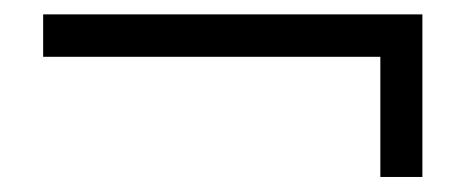

<svg xmlns="http://www.w3.org/2000/svg" viewBox="-20 -424 638 263"><path d="M558.6 -181.6H501V-346.2H39.1V-404.3H558.6Z"/></svg>

Font: BabelStone Englisc
Style: Regular
Weight: 400
Designer: Andrew West
Foundry: BabelStone
Version: Version 1.000 June 24, 2023